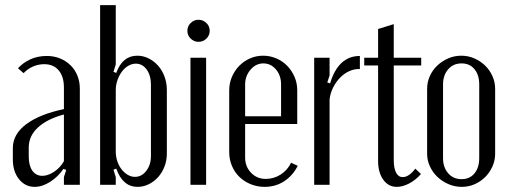

<svg xmlns="http://www.w3.org/2000/svg" viewBox="-20 -720 1988 748"><path d="M30 -143Q30 -197 82 -236Q134 -275 229 -295V-379Q229 -422 208.5 -446Q188 -470 152 -470Q130 -470 109 -461Q88 -452 72 -435L50 -454Q70 -476 98.5 -489Q127 -502 163 -502Q190 -502 213.5 -492.5Q237 -483 254.5 -466Q272 -449 281.5 -425.5Q291 -402 291 -375V0H229V-30L238 -58L227 -62Q207 -32 176 -12Q145 8 115 8Q78 8 54 -22Q30 -52 30 -99ZM145 -35Q167 -35 191 -51Q215 -67 229 -92V-274Q165 -257 128.5 -224Q92 -191 92 -145V-110Q92 -75 106 -55Q120 -35 145 -35Z M431 0H370V-700H431V-469L422 -440L433 -436Q457 -503 515 -503Q538 -503 559 -492.5Q580 -482 596 -464Q612 -446 621 -421.5Q630 -397 630 -370V-122Q630 -95 621 -71.5Q612 -48 596.5 -30.5Q581 -13 560 -2.5Q539 8 516 8Q458 8 433 -63L422 -59L431 -30ZM431 -129Q431 -110 437 -92Q443 -74 453.5 -60.5Q464 -47 477.5 -39Q491 -31 506 -31Q532 -31 550 -54.5Q568 -78 568 -112V-390Q568 -426 551.5 -449Q535 -472 509 -472Q494 -472 479.5 -463.5Q465 -455 454.5 -440.5Q444 -426 437.5 -407.5Q431 -389 431 -369Z M710 -600Q710 -618 723 -630.5Q736 -643 753 -643Q771 -643 784 -630.5Q797 -618 797 -600Q797 -582 784 -569.5Q771 -557 753 -557Q736 -557 723 -569.5Q710 -582 710 -600ZM783 -495V0H722V-495Z M873 -368Q873 -396 883.5 -420.5Q894 -445 912 -463.5Q930 -482 954 -492.5Q978 -503 1005 -503Q1032 -503 1056.5 -492.5Q1081 -482 1099 -463.5Q1117 -445 1127.5 -420.5Q1138 -396 1138 -368V-237H935V-106Q935 -71 958 -47Q981 -23 1015 -23Q1047 -23 1073.5 -40Q1100 -57 1114 -86L1140 -74Q1120 -35 1086.5 -13.5Q1053 8 1011 8Q982 8 956.5 -2.5Q931 -13 912.5 -31Q894 -49 883.5 -74Q873 -99 873 -127ZM1075 -267V-391Q1075 -426 1055 -449.5Q1035 -473 1006 -473Q977 -473 956 -448.5Q935 -424 935 -391V-267Z M1264 -495V-426L1255 -399L1266 -395Q1298 -502 1382 -502V-451Q1361 -452 1341 -443Q1321 -434 1305 -417.5Q1289 -401 1278 -379.5Q1267 -358 1264 -333V0H1204V-495Z M1526 8Q1493 8 1473 -20Q1453 -48 1453 -93V-465H1399V-495H1453V-607L1514 -626V-495H1621V-465H1514V-96Q1514 -65 1523 -47.5Q1532 -30 1549 -30Q1573 -30 1598 -63L1620 -42Q1600 -19 1574.5 -5.5Q1549 8 1526 8Z M1777 -503Q1804 -503 1828 -492.5Q1852 -482 1870 -464.5Q1888 -447 1898.5 -423.5Q1909 -400 1909 -374V-121Q1909 -95 1898.5 -71.5Q1888 -48 1870.5 -30.5Q1853 -13 1829.5 -2.5Q1806 8 1779 8Q1752 8 1727.5 -2.5Q1703 -13 1684.5 -30.5Q1666 -48 1655 -71.5Q1644 -95 1644 -121V-374Q1644 -400 1654.5 -423.5Q1665 -447 1683.5 -464.5Q1702 -482 1726 -492.5Q1750 -503 1777 -503ZM1778 -473Q1746 -473 1726 -450Q1706 -427 1706 -391V-104Q1706 -68 1726 -45Q1746 -22 1778 -22Q1810 -22 1828.5 -44.5Q1847 -67 1847 -104V-391Q1847 -428 1828.5 -450.5Q1810 -473 1778 -473Z"/></svg>

Font: Moniqa Paragraph
Style: Regular
Weight: 400
Designer: Rajesh Rajput
Foundry: Rajesh Rajput
Version: Version 1.000